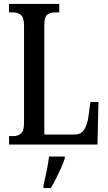

<svg xmlns="http://www.w3.org/2000/svg" viewBox="-20 -734 548 975"><path d="M26 0V-43H49Q71 -43 86.5 -56Q102 -69 102 -110V-603Q102 -645 86 -658Q70 -671 46 -671H26V-714H281V-671H260Q233 -671 219 -658.5Q205 -646 205 -606V-51H359Q391 -51 407 -75Q423 -99 429 -141L439 -216H480L475 0ZM201 208Q208 175 216.5 136Q225 97 229 61H309V71Q302 92 290 119Q278 146 264.5 173Q251 200 238 221H201Z"/></svg>

Font: Noto Serif Tamil ExtraCondensed Medium
Style: Regular
Weight: 500
Width: 2
Designer: Indian Type Foundry, Tom Grace, and the Monotype Design Team
Foundry: Monotype Imaging Inc.
Version: Version 2.004; ttfautohint (v1.8.4.7-5d5b)